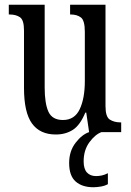

<svg xmlns="http://www.w3.org/2000/svg" viewBox="-20 -556 550 808"><path d="M215 10Q148 10 114.5 -36.5Q81 -83 81 -186V-428Q81 -472 64 -483.5Q47 -495 21 -495H17V-536H168V-188Q168 -120 184 -85.5Q200 -51 245 -51Q294 -51 315.5 -96.5Q337 -142 337 -215V-422Q337 -470 320.5 -482.5Q304 -495 278 -495H275V-536H424V-109Q424 -64 442.5 -52.5Q461 -41 486 -41H490V0H355L343 -82H339Q317 -29 286.5 -9.5Q256 10 215 10ZM373 232Q326 232 298.5 208Q271 184 271 130Q271 80 298 45Q325 10 355 0H407Q380 10 356 43Q332 76 332 123Q332 155 346 170Q360 185 384 185Q396 185 408 182.5Q420 180 434 173V219Q422 226 404.5 229Q387 232 373 232Z"/></svg>

Font: Noto Serif Khmer ExtraCondensed
Style: Regular
Weight: 400
Width: 2
Designer: Danh Hong and the Monotype Design Team
Foundry: Monotype Imaging Inc.
Version: Version 2.004; ttfautohint (v1.8.4.7-5d5b)